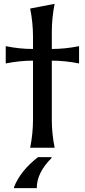

<svg xmlns="http://www.w3.org/2000/svg" viewBox="-20 -767 440 997"><path d="M52.7 210V205.1Q85.9 119.6 177.7 48.8H247.6V53.7Q170.9 129.9 170.9 210ZM136.7 0Q151.4 -73.2 151.4 -146.5V-452.1Q82 -452.1 9.8 -437.5V-527.3Q81.1 -512.7 151.4 -512.7V-576.2Q151.4 -649.4 136.7 -722.7L263.7 -747.1Q249 -673.8 249 -600.6V-512.7Q317.4 -512.7 390.6 -527.3V-437.5Q317.4 -452.1 249 -452.1V-146.5Q249 -73.2 263.7 0Z"/></svg>

Font: Classica
Style: Book
Weight: 400
Version: Version 1.001